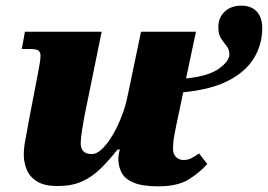

<svg xmlns="http://www.w3.org/2000/svg" viewBox="-20 -648 946 678"><path d="M539 10Q483 10 452 -3Q421 -16 409.5 -38Q398 -60 398 -87Q398 -102 403 -120H395Q365 -82 335 -52.5Q305 -23 269 -7Q233 9 183 9Q138 9 112 -6.5Q86 -22 75 -47.5Q64 -73 64 -102Q64 -127 70 -157Q76 -187 80 -212L114 -389Q119 -414 121 -428Q123 -442 123 -452Q123 -462 117 -468.5Q111 -475 82 -475H57L68 -536H339L278 -237Q274 -215 269.5 -187Q265 -159 265 -142Q265 -104 304 -104Q322 -104 341 -122.5Q360 -141 378 -171.5Q396 -202 410 -238.5Q424 -275 431 -311L478 -536H672L637 -371Q716 -379 753 -405.5Q790 -432 790 -456Q790 -473 780.5 -485Q771 -497 761 -511.5Q751 -526 751 -552Q751 -586 773.5 -607Q796 -628 832 -628Q867 -628 886.5 -607.5Q906 -587 906 -548Q906 -492 877.5 -444Q849 -396 788 -364Q727 -332 627 -322L603 -208Q596 -174 593.5 -157.5Q591 -141 591 -123Q591 -104 601.5 -93.5Q612 -83 628 -83Q643 -83 655 -89Q667 -95 683 -106L712 -69Q686 -39 646.5 -14.5Q607 10 539 10Z"/></svg>

Font: Noto Serif Black
Style: Italic
Weight: 900
Italic angle: -12°
Designer: Monotype Design Team
Foundry: Monotype Imaging Inc.
Version: Version 2.013